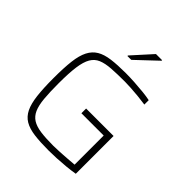

<svg xmlns="http://www.w3.org/2000/svg" viewBox="-248 -1074 1236 1236"><g transform="rotate(45 370.0 -456.0)"><path d="M402 8Q325 8 271 1Q217 -6 182.5 -26.5Q148 -47 129 -86Q110 -125 102.5 -188Q95 -251 95 -344Q95 -438 102.5 -500.5Q110 -563 130 -602Q150 -641 184.5 -661.5Q219 -682 272.5 -689Q326 -696 402 -696Q439 -696 480.5 -693.5Q522 -691 561 -687Q600 -683 629 -677V-637Q596 -642 560.5 -645.5Q525 -649 492.5 -651Q460 -653 437 -653Q365 -653 314 -649.5Q263 -646 229.5 -632Q196 -618 177 -585.5Q158 -553 150 -495Q142 -437 142 -344Q142 -262 147 -207Q152 -152 167 -118Q182 -84 210.5 -66Q239 -48 285.5 -41.5Q332 -35 402 -35Q427 -35 461 -37Q495 -39 528.5 -41.5Q562 -44 585 -46V-311H382V-354H632V-10Q597 -4 556 0Q515 4 475 6Q435 8 402 8ZM331 -781V-786L452 -920H508V-915L366 -781Z"/></g></svg>

Font: Saira SemiExpanded ExtraLight
Style: Regular
Weight: 250
Width: 6
Designer: Hector Gatti with collaboration of the Omnibus-Type team
Foundry: Omnibus-Type
Version: Version 1.101